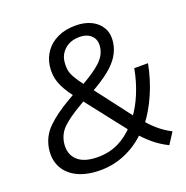

<svg xmlns="http://www.w3.org/2000/svg" viewBox="-129 -833 929 960"><g transform="rotate(-20 335.5 -352.5)"><path d="M610.6 8.9Q567.2 -12.4 531.9 -42.5Q496.6 -72.7 472.9 -101.5L497.9 -101.1Q448.2 -49.3 383 -20.2Q317.8 8.9 246.3 8.9Q173.5 8.9 124 -15.5Q74.5 -39.9 52.7 -82.8Q30.8 -125.7 39.3 -181.5Q49.3 -243.5 94.8 -288Q140.3 -332.5 214.4 -375.2L262 -402.9L246.1 -387.8Q207.4 -437.7 192.4 -479.9Q177.3 -522.1 184.9 -571.2Q191.3 -611.5 214.9 -643.8Q238.6 -676.1 278.8 -695Q319 -713.9 374.5 -713.9Q421.6 -713.9 457.4 -696.3Q493.2 -678.6 511.2 -645.8Q529.1 -613 521.6 -566.2Q516.6 -532.7 497.2 -501.3Q477.7 -469.8 439.7 -438.8Q401.7 -407.7 337.9 -372.4L337.7 -394.1L498 -184H483.5Q515.5 -225.5 540.4 -285.5Q565.2 -345.6 577.7 -412.9H650.7Q634.7 -329.9 603.3 -258.2Q571.9 -186.5 530.2 -132.1L524.1 -155.7Q545.6 -127.7 577.9 -99.2Q610.2 -70.6 649.3 -50.8ZM256.3 -57.3Q316.3 -57.3 365.8 -81.3Q415.3 -105.4 456.5 -151.4L449.8 -127.8L268.6 -359.8L302.4 -356.3L257.5 -329.5Q195.4 -293 161.6 -261.5Q127.8 -230 120.3 -183.7Q111.7 -126.3 146.2 -91.8Q180.7 -57.3 256.3 -57.3ZM372.2 -653.3Q326.8 -653.3 297.2 -628.9Q267.7 -604.4 261.6 -568.1Q258.1 -542 261.1 -521.1Q264.1 -500.2 277.2 -477.5Q290.2 -454.8 315.4 -421L297.4 -417.9Q374.4 -460.4 410.4 -493.7Q446.3 -527 452.4 -566.1Q459.4 -605.9 437 -629.6Q414.5 -653.3 372.2 -653.3Z"/></g></svg>

Font: Mulish ExtraLight
Style: Italic
Weight: 200
Italic angle: -9°
Designer: Vernon Adams
Foundry: Vernon Adams
Version: Version 3.603